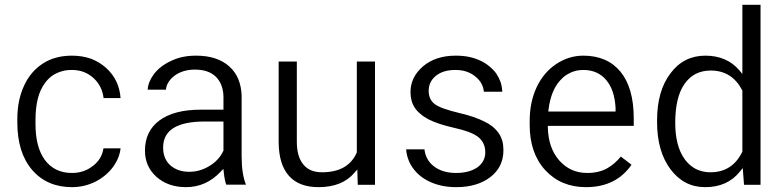

<svg xmlns="http://www.w3.org/2000/svg" viewBox="-20 -770 3268 800"><path d="M167 -103.5C141.1 -138.7 127.9 -188.5 127.9 -253.4V-271.5C127.9 -304.2 131.3 -333.5 137.7 -359.4C144 -384.8 154.3 -406.2 167.5 -424.3C172.9 -431.6 178.2 -438 184.6 -443.8C190.9 -449.7 197.3 -454.6 204.6 -459C211.9 -463.4 219.2 -466.8 227.5 -469.7C235.4 -472.7 243.7 -475.1 252.4 -476.6C261.2 -478 270.5 -478.5 279.8 -478.5C315.9 -478.5 346.2 -466.8 371.1 -443.4C394 -421.9 407.7 -394.5 411.6 -361.3H482.4C478.5 -412.6 458.5 -454.1 422.4 -486.8C403.3 -503.9 382.3 -516.6 358.9 -525.4C335 -533.7 308.6 -538.1 279.8 -538.1C232.9 -538.1 192.4 -527.3 158.7 -505.4C124.5 -483.4 98.1 -452.1 80.1 -412.6C61.5 -372.1 52.2 -326.2 52.2 -274.9V-259.3C52.2 -175.8 72.8 -109.9 114.3 -61.5C155.3 -14.2 210.4 9.8 280.3 9.8C297.4 9.8 314.5 7.8 331.1 3.9C347.2 0 363.3 -5.9 378.9 -13.7C409.7 -29.8 434.1 -50.8 453.1 -77.1C469.7 -101.1 479.5 -126 482.4 -151.9H411.1C406.7 -123 393.1 -99.1 369.1 -80.1C362.8 -75.2 356.4 -70.8 349.6 -66.9C342.3 -63 335.4 -59.6 328.1 -57.1C320.8 -54.7 313 -52.7 305.2 -51.3C296.9 -49.8 288.6 -49.3 280.3 -49.3C231.4 -49.3 193.8 -67.4 167 -103.5Z M1004.9 -0.5C992.7 -30.3 986.8 -70.3 986.8 -119.6V-369.6C986.3 -396 981.4 -419.4 973.1 -439.9C964.8 -460.4 952.1 -478 935.5 -493.2C902.3 -522.9 856.4 -538.1 797.4 -538.1C778.3 -538.1 760.7 -536.6 743.7 -533.2C726.6 -529.8 710 -524.4 694.8 -517.1C664.1 -503.4 639.2 -484.9 621.1 -460.9C605.5 -439.9 596.7 -418.5 595.2 -396.5H671.4C672.4 -407.7 675.8 -418 682.1 -427.7C688 -437.5 696.3 -446.3 706.5 -454.1C729.5 -471.2 758.3 -480 792 -480C830.6 -480 860.4 -469.7 880.9 -448.7C900.9 -427.7 911.1 -399.4 911.1 -364.3V-320.8V-313H903.8H815.9C741.7 -313 684.1 -297.9 643.6 -267.6C604 -237.8 584 -196.3 584 -142.6C584 -98.6 599.6 -62.5 631.3 -33.7C663.6 -4.9 704.6 9.8 754.9 9.8C811 9.8 859.4 -11.7 899.9 -55.2L910.6 -66.4L912.6 -50.8C915 -27.8 918.5 -10.7 922.9 -0.5ZM690.4 -80.6C669.9 -98.6 659.7 -123.5 659.7 -155.3C659.7 -227.5 717.3 -263.7 833 -263.7H903.8H911.1V-255.9V-143.6V-142.1L910.2 -140.6C897.9 -114.7 878.9 -94.2 852.1 -78.1C825.7 -62 797.9 -54.2 768.1 -54.2C736.8 -54.2 710.9 -63 690.4 -80.6Z M1468.8 -64 1469.2 -45.4 1470.7 0H1542.5V-513.7H1466.8V-136.7V-135.3L1466.3 -133.8C1442.4 -79.6 1394 -52.2 1321.8 -52.2C1287.1 -52.2 1261.2 -63 1243.7 -85C1225.6 -106.9 1216.8 -138.2 1216.8 -179.7V-513.7H1141.1V-177.2C1141.6 -115.2 1155.8 -68.4 1184.1 -37.1C1211.9 -5.9 1252.9 9.8 1307.1 9.8C1373 9.8 1422.9 -10.3 1456.5 -49.8Z M1967.8 -71.8C1956.5 -64.5 1943.8 -58.6 1929.7 -55.2C1915 -51.3 1898.9 -49.3 1881.3 -49.3C1842.8 -49.3 1811 -58.6 1787.1 -77.6C1764.6 -95.2 1752 -118.7 1748.5 -147.9H1672.4C1672.9 -134.8 1675.8 -121.6 1680.2 -108.9C1684.6 -96.2 1690.4 -84 1698.7 -72.3C1716.3 -46.4 1740.7 -26.4 1772 -12.2C1803.7 2.4 1839.8 9.8 1881.3 9.8C1939.9 9.8 1987.3 -4.4 2023.9 -32.7C2059.6 -60.5 2077.6 -97.7 2077.6 -143.6C2077.6 -157.7 2076.2 -170.4 2073.2 -182.1C2069.8 -193.8 2064.9 -204.6 2058.6 -213.9C2056.2 -217.3 2053.2 -221.2 2050.3 -225.1C2046.9 -228.5 2043.5 -232.4 2040 -235.8C2036.6 -239.3 2032.7 -242.2 2028.3 -245.6C2023.9 -248.5 2019.5 -251.5 2014.6 -254.9C2009.8 -257.8 2004.4 -260.7 1999 -263.2C1971.7 -277.3 1935.5 -289.6 1891.1 -299.8C1868.2 -305.2 1848.6 -311 1833 -316.4C1816.9 -321.8 1804.7 -327.6 1795.4 -333.5C1785.6 -339.8 1778.3 -348.1 1773.4 -357.9C1768.6 -367.7 1766.1 -378.9 1766.1 -391.1C1766.1 -417 1776.4 -438.5 1796.9 -454.6C1816.9 -470.7 1843.8 -478.5 1878.4 -478.5C1912.1 -478.5 1940.4 -468.8 1962.4 -449.7C1982.9 -432.6 1994.1 -411.6 1996.1 -387.7H2072.8C2072.3 -401.9 2069.8 -415.5 2065.9 -427.7C2061.5 -439.9 2055.7 -451.7 2048.3 -462.9C2040.5 -474.1 2030.8 -483.9 2019.5 -493.2C2007.3 -503.4 1994.1 -511.7 1980 -518.1C1965.8 -524.4 1950.2 -529.8 1933.1 -533.2C1916 -536.6 1897.9 -538.1 1878.4 -538.1C1823.2 -538.1 1777.8 -523.4 1742.7 -493.7C1708 -463.9 1690.4 -428.2 1690.4 -386.2C1690.4 -360.8 1696.3 -338.9 1708.5 -320.8C1714.4 -311.5 1722.2 -303.2 1731.9 -295.4C1741.2 -287.1 1752.4 -279.8 1765.1 -272.9C1791.5 -259.3 1827.1 -247.6 1872.6 -237.3C1918.9 -227.1 1952.1 -214.8 1971.2 -200.2C1981.4 -192.4 1988.8 -183.1 1994.1 -172.4C1999.5 -161.1 2002 -148.9 2002 -135.3C2002 -108.9 1990.7 -87.9 1967.8 -71.8Z M2611.3 -83.5 2566.9 -117.7C2550.8 -98.1 2532.7 -82 2511.7 -69.8C2488.3 -56.2 2460 -49.3 2426.8 -49.3C2379.4 -49.3 2340.8 -66.9 2310.1 -101.6C2279.8 -136.2 2264.2 -181.6 2262.7 -237.8V-245.6H2270H2620.6V-276.9C2620.6 -361.3 2602.1 -426.3 2565.4 -471.2C2528.8 -515.6 2477.1 -538.1 2410.6 -538.1C2370.1 -538.1 2332.5 -526.4 2297.9 -503.4C2263.2 -480.5 2235.8 -448.2 2216.3 -407.2C2206.5 -386.2 2199.2 -364.3 2194.3 -340.8C2189.5 -317.4 2187 -292.5 2187 -266.1V-249C2187 -170.4 2209 -107.4 2252.4 -60.5C2295.9 -13.7 2352.1 9.8 2421.9 9.8C2505.4 9.8 2568.4 -21.5 2611.3 -83.5ZM2505.9 -436.5C2517.6 -422.4 2526.9 -405.8 2533.2 -386.7C2539.6 -367.2 2543.5 -345.2 2544.9 -320.3V-319.8V-313V-305.2H2537.6H2272.9H2264.6L2265.6 -314C2272 -365.2 2287.6 -405.8 2313.5 -434.6C2322.3 -444.3 2331.5 -452.6 2341.8 -459C2352.1 -465.3 2362.8 -470.2 2374.5 -473.6C2385.7 -477.1 2397.9 -478.5 2410.6 -478.5C2450.7 -478.5 2482.4 -464.4 2505.9 -436.5Z M2717.8 -261.7C2717.8 -180.2 2736.3 -114.7 2773.9 -64.5C2811 -15.1 2858.9 9.8 2918 9.8C2980 9.8 3028.3 -11.7 3063 -55.2L3074.7 -69.8L3076.2 -51.3L3080.1 0H3148.9V-750H3073.2V-481.9V-461.9L3060.5 -477.1C3025.9 -517.6 2978.5 -538.1 2918.9 -538.1C2858.9 -538.1 2810.5 -513.7 2773.9 -464.8C2736.3 -415.5 2717.8 -350.1 2717.8 -268.6ZM2832 -419.9C2857.9 -457.5 2894.5 -476.1 2941.4 -476.1C3000.5 -476.1 3043.9 -448.7 3072.3 -394.5L3073.2 -393.1V-391.1V-139.6V-137.7L3072.3 -136.2C3044.4 -80.1 3000.5 -52.2 2940.4 -52.2C2925.3 -52.2 2911.1 -54.2 2897.9 -58.6C2884.8 -62.5 2872.6 -68.8 2861.8 -77.1C2850.6 -85.4 2840.8 -95.7 2832 -107.9C2806.2 -144.5 2793.5 -194.3 2793.5 -258.3C2793.5 -329.1 2806.2 -383.3 2832 -419.9Z"/></svg>

Font: Shabnam FD Light
Style: Regular
Weight: 300
Foundry: DejaVu fonts team - Redesigned by Saber Rastikerdar - Based on Vazir font
Version: Version 5.00;October 20, 2019;FontCreator 12.0.0.2547 64-bit